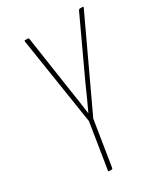

<svg xmlns="http://www.w3.org/2000/svg" viewBox="-166 -732 706 809"><g transform="rotate(-30 187.0 -327.5)"><path d="M121 0Q117 0 118 -5L153 -225L87 -650Q86 -655 91 -655H103Q108 -655 109 -650L149 -380Q154 -349 158.5 -318Q163 -287 167 -256H168Q182 -286 195.5 -315.5Q209 -345 222 -375L350 -650Q353 -655 357 -655H370Q372 -655 373 -654Q374 -653 373 -650L174 -225L139 -5Q138 0 134 0Z"/></g></svg>

Font: Sofia Sans Extra Condensed Thin
Style: Italic
Weight: 250
Italic angle: -9°
Version: Version 4.100